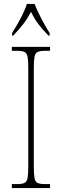

<svg xmlns="http://www.w3.org/2000/svg" viewBox="-20 -951 315 971"><path d="M40 0V-20H67Q92 -20 104 -26Q116 -32 119.5 -51Q123 -70 123 -108V-606Q123 -645 119.5 -663.5Q116 -682 104 -688Q92 -694 67 -694H40V-714H233V-694H207Q182 -694 170 -688Q158 -682 154.5 -663.5Q151 -645 151 -606V-108Q151 -70 154.5 -51Q158 -32 170 -26Q182 -20 207 -20H233V0ZM41 -784Q60 -813 82.5 -855Q105 -897 116 -931H155Q168 -897 190 -855Q212 -813 231 -784V-771H225Q194 -803 174.5 -828.5Q155 -854 137 -891Q117 -854 97 -828.5Q77 -803 47 -771H41Z"/></svg>

Font: Noto Serif Tamil Condensed Thin
Style: Regular
Weight: 100
Width: 3
Designer: Indian Type Foundry, Tom Grace, and the Monotype Design Team
Foundry: Monotype Imaging Inc.
Version: Version 2.004; ttfautohint (v1.8.4.7-5d5b)